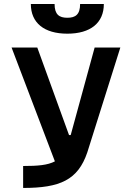

<svg xmlns="http://www.w3.org/2000/svg" viewBox="-20 -928 626 948"><path d="M94.2 0C275.4 0 364.7 -38.6 411.1 -175.8L574.2 -693.4H447.3L329.1 -261.2H320.8L164.1 -693.4H37.1L251 -131.3C215.3 -112.3 165.5 -108.4 94.2 -108.4ZM312.5 -761.7C426.8 -761.7 492.7 -814.9 492.7 -908.2H375.5C375.5 -856 352.5 -840.3 312.5 -840.3C272.5 -840.3 249.5 -856 249.5 -908.2H132.3C132.3 -814.9 198.2 -761.7 312.5 -761.7Z"/></svg>

Font: Cascadia Code PL SemiBold
Style: Regular
Weight: 600
Monospace: yes
Designer: Aaron Bell
Foundry: Saja Typeworks
Version: Version 2404.023